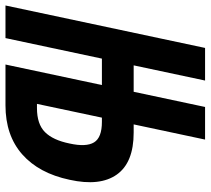

<svg xmlns="http://www.w3.org/2000/svg" viewBox="-96 -696 750 683"><g transform="rotate(90 278.5 -355.0)"><path d="M-43 0 108 -710H224L170 -456H264L318 -710H434L380 -456H409Q516 -456 558.5 -396Q601 -336 577 -228Q554 -119 486.5 -59.5Q419 0 312 0H167L240 -343H146L73 0ZM307 -112H322Q379 -112 407.5 -140.5Q436 -169 448 -228Q461 -287 444 -315Q427 -343 371 -343H356Z"/></g></svg>

Font: Geist Mono
Style: Bold Italic
Weight: 700
Italic angle: -12°
Monospace: yes
Designer: Basement.studio, Andrés Briganti, Mateo Zaragoza
Foundry: Basement.studio, Vercel, Andrés Briganti, Guido Ferreyra, Mateo Zaragoza
Version: Version 1.500; ttfautohint (v1.8.4.7-5d5b)